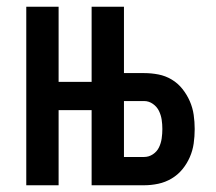

<svg xmlns="http://www.w3.org/2000/svg" viewBox="-20 -550 640 570"><path d="M58 0V-530H154V-307H300V-223H154V0ZM252 0V-530H348V-333H408Q429 -333 450 -329Q471 -325 489.5 -314Q508 -303 521.5 -286Q535 -269 543.5 -249.5Q552 -230 555 -209Q558 -188 558 -167Q558 -145 555 -124Q552 -103 543.5 -83.5Q535 -64 521.5 -47.5Q508 -31 489.5 -20Q471 -9 450 -4.5Q429 0 408 0ZM348 -84H408Q422 -84 434 -92Q446 -100 452 -112.5Q458 -125 460 -139Q462 -153 462 -167Q462 -181 460 -194.5Q458 -208 452 -220.5Q446 -233 434 -241.5Q422 -250 408 -250H348Z"/></svg>

Font: Iosevka Curly Medium Extended
Style: Regular
Weight: 500
Width: 7
Monospace: yes
Designer: Belleve Invis
Foundry: Belleve Invis
Version: Version 11.1.0; ttfautohint (v1.8.3)